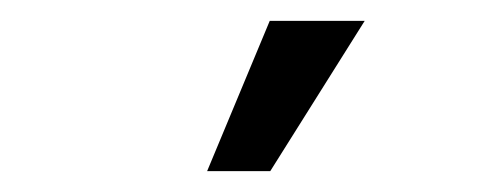

<svg xmlns="http://www.w3.org/2000/svg" viewBox="-20 -720 472 184"><path d="M178.5 -556 238.5 -700H329.5L239 -556Z"/></svg>

Font: Urbanist Medium
Style: Italic
Weight: 500
Italic angle: -8°
Designer: Corey Hu
Foundry: Corey Hu
Version: Version 1.330; ttfautohint (v1.8.4.7-5d5b)